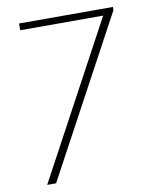

<svg xmlns="http://www.w3.org/2000/svg" viewBox="-90 -896 801 967"><g transform="rotate(-10 310.5 -412.5)"><path d="M72.5 0 498 -790.5H74V-825H554V-809L118 0Z"/></g></svg>

Font: Spartan Thin ExtraLight
Style: Regular
Weight: 250
Version: Version 1.004